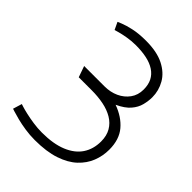

<svg xmlns="http://www.w3.org/2000/svg" viewBox="-208 -814 928 928"><g transform="rotate(45 256.0 -350.0)"><path d="M113 -412 133 -355H222Q265 -355 302.5 -347.5Q340 -340 368.5 -323Q397 -306 413 -278.5Q429 -251 429 -212Q429 -160 403.5 -121.5Q378 -83 326 -61.5Q274 -40 196 -40Q166 -40 136 -44.5Q106 -49 82 -54.5Q58 -60 44 -64.5Q30 -69 30 -69L16 -23Q16 -23 31.5 -18Q47 -13 72.5 -6.5Q98 0 130.5 5Q163 10 197 10Q277 10 332 -8.5Q387 -27 420.5 -58.5Q454 -90 469.5 -129.5Q485 -169 485 -212Q485 -281 449.5 -323Q414 -365 353 -387Q396 -407 417.5 -432Q439 -457 446 -485Q453 -513 453 -538Q453 -583 430.5 -622.5Q408 -662 360.5 -686Q313 -710 238 -710Q189 -710 153 -702Q117 -694 96.5 -685.5Q76 -677 76 -677L94 -639Q94 -639 113 -644.5Q132 -650 161 -655Q190 -660 219 -660Q260 -660 293 -653Q326 -646 349.5 -630.5Q373 -615 385 -591.5Q397 -568 397 -535Q397 -497 377 -469.5Q357 -442 324.5 -427Q292 -412 252 -412Z"/></g></svg>

Font: AdventPro_ExpandedRegular
Style: ExpandedRegular
Weight: 400
Width: 7
Designer: VivaRado, Andreas Kalpakidis
Foundry: VivaRado, Andreas Kalpakidis
Version: Version 3.000